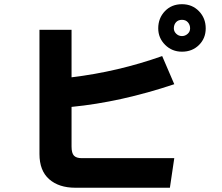

<svg xmlns="http://www.w3.org/2000/svg" viewBox="-20 -881 1040 900"><path d="M165 -159.2V-741.2H315.4V-518.6Q533.2 -544.9 740.2 -618.2L796.9 -486.3Q545.9 -402.3 315.4 -379.9V-194.3Q315.4 -163.1 326.7 -151.4Q337.9 -139.6 363.3 -139.6H796.9L776.4 -1H333Q255.9 -1 210.4 -41Q165 -81.1 165 -159.2ZM794.9 -748Q794.9 -733.4 806.2 -722.7Q817.4 -711.9 833 -711.9Q847.7 -711.9 859.4 -722.2Q871.1 -732.4 871.1 -748Q871.1 -764.6 860.8 -776.4Q850.6 -788.1 833 -788.1Q815.4 -788.1 805.2 -776.9Q794.9 -765.6 794.9 -748ZM721.7 -748Q721.7 -795.9 752.9 -828.6Q784.2 -861.3 833 -861.3Q880.9 -861.3 912.6 -828.6Q944.3 -795.9 944.3 -748Q944.3 -701.2 912.6 -669.9Q880.9 -638.7 833 -638.7Q786.1 -638.7 753.9 -670.9Q721.7 -703.1 721.7 -748Z"/></svg>

Font: Gothic A1 Black
Style: Regular
Weight: 900
Version: Version 2.50